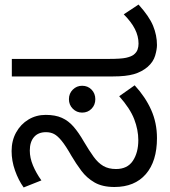

<svg xmlns="http://www.w3.org/2000/svg" viewBox="-20 -810 749 844"><path d="M483 12Q430 12 395.5 -8Q361 -28 337.5 -59.5Q314 -91 294 -125Q269 -169 251 -191Q233 -213 217.5 -221Q202 -229 182 -229Q148 -229 129.5 -207.5Q111 -186 111 -148Q111 -116 125 -82.5Q139 -49 162 -17L84 14Q61 -18 46 -60.5Q31 -103 31 -146Q31 -192 51 -228Q71 -264 105 -284.5Q139 -305 181 -305Q223 -305 252 -292Q281 -279 303.5 -253Q326 -227 349 -187Q372 -148 391.5 -121Q411 -94 434 -80.5Q457 -67 490 -67Q540 -67 564 -103Q588 -139 588 -194Q588 -239 570 -286Q552 -333 504 -387L572 -435Q619 -384 644.5 -327Q670 -270 670 -203Q670 -101 621 -44.5Q572 12 483 12ZM341 -315Q317 -315 300 -332Q283 -349 283 -374Q283 -399 300 -416Q317 -433 341 -433Q366 -433 382.5 -416Q399 -399 399 -374Q399 -349 382.5 -332Q366 -315 341 -315ZM32 -474V-551H458Q512 -551 534 -556Q556 -561 567 -569Q580 -579 584.5 -591.5Q589 -604 589 -618Q589 -651 573 -682.5Q557 -714 524 -747L589 -790Q636 -738 653 -696.5Q670 -655 670 -612Q670 -593 662 -565.5Q654 -538 629 -516Q603 -494 568.5 -484Q534 -474 477 -474Z"/></svg>

Font: hexlkannada05
Style: Book
Weight: 400
Designer: Jelle Bosma - Monotype Design Team
Foundry: Monotype Imaging Inc.
Version: Version 2.003